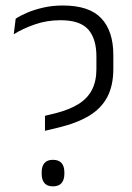

<svg xmlns="http://www.w3.org/2000/svg" viewBox="-20 -669 481 698"><path d="M191.5 -205 143.5 -193.5V-248L180.5 -257Q232 -270 265 -290.5Q298 -311 314.2 -342.2Q330.5 -373.5 330.5 -418.5V-464Q330.5 -528 300.8 -561.8Q271 -595.5 200 -595.5Q150.5 -595.5 106.5 -580.2Q62.5 -565 30 -544.5L37 -601Q54 -612.5 79.5 -623.2Q105 -634 137.8 -641.5Q170.5 -649 208.5 -649Q304.5 -649 348.2 -602.5Q392 -556 392 -469V-419Q392 -357.5 369.8 -315.8Q347.5 -274 303 -247.5Q258.5 -221 191.5 -205ZM172.5 8.5Q151.5 8.5 141.5 -3.5Q131.5 -15.5 131.5 -37.5V-42.5Q131.5 -64.5 141.5 -76.2Q151.5 -88 172.5 -88Q193.5 -88 203.8 -76.2Q214 -64.5 214 -42.5V-37.5Q214 -15.5 203.8 -3.5Q193.5 8.5 172.5 8.5Z"/></svg>

Font: Anek Devanagari Medium Light
Style: Regular
Weight: 300
Version: Version 1.003